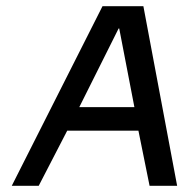

<svg xmlns="http://www.w3.org/2000/svg" viewBox="-20 -600 610 620"><path d="M18 0H105L197 -178H427L463 0H552L443 -580H311ZM236 -254 363 -508H365L414 -254Z"/></svg>

Font: Charger Sport
Style: SeBdObl
Weight: 600
Designer: Jasper
Foundry: Cannot Into Space Fonts
Version: Version 1.1